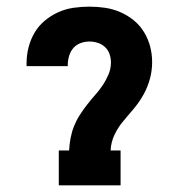

<svg xmlns="http://www.w3.org/2000/svg" viewBox="-20 -558 540 578"><path d="M157 0V-105H188Q189 -124 192.5 -142.5Q196 -161 203 -178.5Q210 -196 220 -211.5Q230 -227 241.5 -242Q253 -257 265.5 -271Q278 -285 288.5 -300.5Q299 -316 306.5 -333.5Q314 -351 314 -370Q314 -382 310 -394.5Q306 -407 296.5 -416Q287 -425 274.5 -429Q262 -433 249 -433Q235 -433 222 -428Q209 -423 200.5 -413Q192 -403 188 -389.5Q184 -376 184 -363Q184 -362 184 -361Q184 -360 184 -359H60Q60 -361 60 -363.5Q60 -366 60 -368Q60 -392 66 -415.5Q72 -439 84 -459.5Q96 -480 114.5 -495.5Q133 -511 155 -521Q177 -531 201 -534.5Q225 -538 249 -538Q273 -538 296.5 -534.5Q320 -531 342 -521.5Q364 -512 382.5 -497Q401 -482 413.5 -461.5Q426 -441 432 -418Q438 -395 438 -371Q438 -346 431.5 -321.5Q425 -297 413 -275Q401 -253 385 -233.5Q369 -214 352.5 -195Q336 -176 325 -153Q314 -130 313 -105H343V0Z"/></svg>

Font: Iosevka Slab Extrabold
Style: Regular
Weight: 800
Monospace: yes
Designer: Belleve Invis
Foundry: Belleve Invis
Version: Version 11.1.1; ttfautohint (v1.8.3)